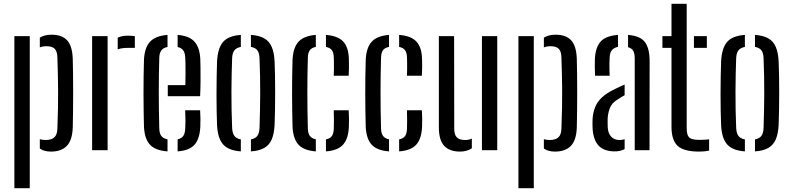

<svg xmlns="http://www.w3.org/2000/svg" viewBox="-20 -790 4164 1010"><path d="M55.6 200V-600H136.5V200ZM189.5 -58.3Q195.8 -55.7 203.9 -54.6Q211.9 -53.5 220.8 -53.5Q250.8 -53.5 266 -67.6Q281.1 -81.7 281.8 -113.4Q284.3 -175.3 285.1 -224.1Q285.9 -272.9 285.6 -315.3Q285.4 -357.7 284.4 -399.4Q283.4 -441.2 281.8 -488.5Q281.1 -519.3 268 -533.1Q254.9 -546.9 224.6 -546.9Q204.9 -546.9 189.5 -540.7V-591.9Q201.4 -599.4 216.3 -603.4Q231.2 -607.4 251.7 -607.4Q305.7 -607.4 333 -578.1Q360.3 -548.7 362.7 -480.9Q363.7 -450.3 364.2 -402.2Q364.8 -354.2 364.8 -300.6Q364.8 -247.1 364.2 -198.7Q363.7 -150.3 362.7 -119.1Q360.3 -51.8 331.2 -22.2Q302 7.4 248 7.4Q212.2 7.4 189.5 -8.6Z M464.6 0V-600H546.1V0ZM599.2 -530.5V-591.6Q619.8 -602.3 652.2 -602.3Q661.4 -602.3 670.7 -601.7Q680.1 -601.1 689.3 -599.7V-538.1H652.9Q620.3 -538.1 599.2 -530.5Z M737.4 -122.9Q736.4 -158.9 735.7 -203.6Q734.9 -248.3 734.9 -296.5Q734.9 -344.7 735.5 -390.9Q736 -437.1 737.4 -475.9Q740.5 -540 769.6 -570.9Q798.6 -601.7 861.2 -606.4V-542.9Q838 -538.4 828.2 -524.3Q818.4 -510.2 817.9 -486Q816.4 -440.1 815.9 -394.4Q815.3 -348.7 815.3 -302.9Q815.3 -257 815.9 -210.2Q816.4 -163.3 817.9 -115Q818.4 -88.1 828.8 -74.6Q839.3 -61.1 861.2 -56.9V6.4Q796.8 1.6 768.6 -29.2Q740.4 -60.1 737.4 -122.9ZM914.4 6.4V-57.2Q934.9 -61.4 944.2 -75.2Q953.5 -88.9 954.5 -115.5Q955.5 -130.5 955.6 -156.1Q955.6 -181.7 954.1 -209.8H1032.7Q1034.1 -193.1 1034.4 -166.1Q1034.7 -139 1033.7 -122.9Q1030.6 -59.9 1003.6 -29.1Q976.6 1.8 914.4 6.4ZM862.6 -284V-342H955.1Q955.9 -371 955.9 -400.6Q955.9 -430.3 955.7 -453.3Q955.4 -476.4 954.5 -486Q953.6 -511.9 943.6 -525.3Q933.6 -538.6 914.4 -542.8V-606.4Q976.2 -601.3 1003.5 -570.4Q1030.9 -539.5 1033.7 -478.5Q1034.2 -467.3 1034.7 -434.9Q1035.1 -402.5 1034.9 -361.7Q1034.6 -321 1032.7 -284Z M1121.8 -133.1Q1120.4 -163.7 1119.7 -205.3Q1118.9 -247 1118.9 -293.1Q1118.9 -339.1 1119.7 -384.2Q1120.4 -429.3 1121.8 -466.6Q1125.3 -536.5 1153.2 -569.1Q1181 -601.8 1246.9 -606.4V-543.2Q1222.6 -538.5 1212.3 -524.2Q1201.9 -509.8 1201 -482.3Q1199.6 -442.4 1198.6 -397.9Q1197.7 -353.4 1197.5 -306.4Q1197.3 -259.4 1198.2 -211.8Q1199.2 -164.2 1201.1 -117.8Q1202.1 -90.4 1212.6 -75.7Q1223.1 -60.9 1246.9 -56.7V6.4Q1180.9 1.7 1152.8 -31.3Q1124.7 -64.3 1121.8 -133.1ZM1300 6.4V-56.7Q1324.1 -61.4 1334.2 -75.9Q1344.2 -90.4 1345.2 -116.5Q1346.7 -161.9 1347.6 -207.2Q1348.6 -252.5 1348.8 -298.3Q1349 -344.1 1348 -390.4Q1347.1 -436.8 1345.2 -484Q1344.2 -510.9 1334 -525Q1323.7 -539.1 1300 -543.3V-606.4Q1344.5 -603.3 1370.9 -587.7Q1397.4 -572.2 1409.8 -542.3Q1422.3 -512.5 1424.5 -466.6Q1425.9 -432.6 1426.7 -390.7Q1427.4 -348.7 1427.4 -303.8Q1427.4 -258.8 1426.7 -215Q1425.9 -171.2 1424.5 -133.1Q1422.2 -87.1 1409.7 -57.4Q1397.3 -27.8 1370.8 -12.2Q1344.4 3.3 1300 6.4Z M1518.9 -122.9Q1517.9 -158.9 1517.2 -203.6Q1516.4 -248.3 1516.4 -296.5Q1516.4 -344.7 1517 -390.9Q1517.5 -437.1 1518.9 -475.9Q1522 -540 1550.6 -570.9Q1579.3 -601.7 1641.4 -606.4V-543.3Q1619.5 -539.2 1609.7 -525.8Q1599.9 -512.3 1599.4 -486Q1597.9 -439.7 1597.4 -394Q1596.8 -348.3 1596.8 -302.4Q1596.8 -256.6 1597.4 -209.9Q1597.9 -163.3 1599.4 -115Q1599.9 -88.5 1609.9 -75Q1619.9 -61.5 1641.4 -57.3V6.4Q1577.8 1.6 1549.9 -29.2Q1521.9 -60.1 1518.9 -122.9ZM1694.6 6.4V-56.8Q1716.5 -61 1726 -74.6Q1735.4 -88.2 1736 -115.5Q1736.6 -136.5 1736.6 -158.5Q1736.6 -180.4 1735.6 -209.8H1814.2Q1815.6 -191.8 1815.9 -166.1Q1816.2 -140.3 1815.2 -122.9Q1812.5 -59.9 1784.7 -29.1Q1756.8 1.8 1694.6 6.4ZM1735.6 -391.7Q1736.5 -407.8 1736.6 -424.4Q1736.6 -441 1736.6 -457Q1736.5 -473 1736 -486.5Q1735.4 -512.6 1725.8 -525.8Q1716.1 -539.1 1694.6 -543.2V-606.4Q1756.8 -601.8 1785.3 -571.5Q1813.8 -541.2 1815.2 -478.5Q1815.8 -458.1 1815.7 -434.7Q1815.6 -411.2 1814.2 -391.7Z M1903.9 -122.9Q1902.9 -158.9 1902.2 -203.6Q1901.4 -248.3 1901.4 -296.5Q1901.4 -344.7 1902 -390.9Q1902.5 -437.1 1903.9 -475.9Q1907 -540 1935.6 -570.9Q1964.3 -601.7 2026.4 -606.4V-543.3Q2004.5 -539.2 1994.7 -525.8Q1984.9 -512.3 1984.4 -486Q1982.9 -439.7 1982.4 -394Q1981.8 -348.3 1981.8 -302.4Q1981.8 -256.6 1982.4 -209.9Q1982.9 -163.3 1984.4 -115Q1984.9 -88.5 1994.9 -75Q2004.9 -61.5 2026.4 -57.3V6.4Q1962.8 1.6 1934.9 -29.2Q1906.9 -60.1 1903.9 -122.9ZM2079.6 6.4V-56.8Q2101.5 -61 2111 -74.6Q2120.4 -88.2 2121 -115.5Q2121.6 -136.5 2121.6 -158.5Q2121.6 -180.4 2120.6 -209.8H2199.2Q2200.6 -191.8 2200.9 -166.1Q2201.2 -140.3 2200.2 -122.9Q2197.5 -59.9 2169.7 -29.1Q2141.8 1.8 2079.6 6.4ZM2120.6 -391.7Q2121.5 -407.8 2121.6 -424.4Q2121.6 -441 2121.6 -457Q2121.5 -473 2121 -486.5Q2120.4 -512.6 2110.8 -525.8Q2101.1 -539.1 2079.6 -543.2V-606.4Q2141.8 -601.8 2170.3 -571.5Q2198.8 -541.2 2200.2 -478.5Q2200.8 -458.1 2200.7 -434.7Q2200.6 -411.2 2199.2 -391.7Z M2288.6 -119.9V-600H2368.8L2369.5 -113.4Q2369.5 -81.7 2382.8 -67.6Q2396.1 -53.5 2426.1 -53.5Q2446.7 -53.5 2462.1 -61V-9.9Q2435.7 7.4 2400.1 7.4Q2345.3 7.4 2316.9 -22.6Q2288.6 -52.6 2288.6 -119.9ZM2515.2 0V-600H2595.7V0Z M2707.1 200V-600H2788V200ZM2841 -58.3Q2847.3 -55.7 2855.4 -54.6Q2863.4 -53.5 2872.3 -53.5Q2902.3 -53.5 2917.5 -67.6Q2932.6 -81.7 2933.3 -113.4Q2935.8 -175.3 2936.6 -224.1Q2937.4 -272.9 2937.1 -315.3Q2936.9 -357.7 2935.9 -399.4Q2934.9 -441.2 2933.3 -488.5Q2932.6 -519.3 2919.5 -533.1Q2906.4 -546.9 2876.1 -546.9Q2856.4 -546.9 2841 -540.7V-591.9Q2852.9 -599.4 2867.8 -603.4Q2882.7 -607.4 2903.2 -607.4Q2957.2 -607.4 2984.5 -578.1Q3011.8 -548.7 3014.2 -480.9Q3015.2 -450.3 3015.7 -402.2Q3016.3 -354.2 3016.3 -300.6Q3016.3 -247.1 3015.7 -198.7Q3015.2 -150.3 3014.2 -119.1Q3011.8 -51.8 2982.7 -22.2Q2953.5 7.4 2899.5 7.4Q2863.7 7.4 2841 -8.6Z M3097.4 -111.3Q3096.9 -124 3096.7 -136.3Q3096.5 -148.5 3097 -161.5Q3099.2 -197.4 3110.4 -225.7Q3121.5 -254 3146.4 -277.5Q3171.3 -300.9 3215.1 -321.7Q3226.9 -327.5 3239.7 -333.6Q3252.4 -339.6 3265.8 -345.3V-289.2Q3258 -285.2 3249.4 -279.8Q3240.7 -274.5 3230.8 -267.9Q3198.4 -249 3187.7 -220.4Q3177 -191.8 3176.3 -160.7Q3176.3 -146.9 3176.5 -136.8Q3176.7 -126.7 3177.2 -116.7Q3179.7 -87.1 3195.7 -70.3Q3211.6 -53.5 3239.4 -53.5Q3254.3 -53.5 3265.8 -57.9V-5.9Q3245.5 6.3 3214.1 6.3Q3158.6 6.3 3130.3 -22.6Q3101.9 -51.4 3097.4 -111.3ZM3110.3 -391.7Q3108.9 -412.8 3108.9 -435.4Q3108.8 -458.1 3109.3 -478.5Q3111.9 -539.3 3138.7 -570.3Q3165.5 -601.4 3230.8 -606.4V-543.4Q3211 -539.7 3199.5 -526.9Q3188.1 -514.1 3187.1 -489Q3186.1 -474.5 3185.9 -455.3Q3185.6 -436 3186.1 -418.6Q3186.6 -401.2 3187.1 -391.7ZM3318.9 0V-483.3Q3318.9 -508.4 3311 -522.5Q3303.1 -536.5 3283.9 -541.6V-606.4Q3348.3 -601.3 3372.8 -568.3Q3397.3 -535.2 3397.3 -468.2L3396.7 0Z M3464.6 -538.1V-600H3512.3V-770H3592.3V-115.5Q3592.3 -79.4 3605.6 -66.8Q3618.9 -54.2 3659.2 -54.2Q3674.4 -54.2 3685.2 -54.9Q3696 -55.7 3710.2 -56.9V2.4Q3698.2 5 3685.4 6.2Q3672.6 7.4 3657.9 7.4Q3577.3 7.4 3544.8 -22.5Q3512.3 -52.3 3512.3 -124.5V-538.1ZM3630.4 -538.1V-600H3698.3V-538.1Z M3773.3 -133.1Q3771.9 -163.7 3771.2 -205.3Q3770.4 -247 3770.4 -293.1Q3770.4 -339.1 3771.2 -384.2Q3771.9 -429.3 3773.3 -466.6Q3776.8 -536.5 3804.7 -569.1Q3832.5 -601.8 3898.4 -606.4V-543.2Q3874.1 -538.5 3863.8 -524.2Q3853.4 -509.8 3852.5 -482.3Q3851.1 -442.4 3850.1 -397.9Q3849.2 -353.4 3849 -306.4Q3848.8 -259.4 3849.7 -211.8Q3850.7 -164.2 3852.6 -117.8Q3853.6 -90.4 3864.1 -75.7Q3874.6 -60.9 3898.4 -56.7V6.4Q3832.4 1.7 3804.3 -31.3Q3776.2 -64.3 3773.3 -133.1ZM3951.5 6.4V-56.7Q3975.6 -61.4 3985.7 -75.9Q3995.7 -90.4 3996.7 -116.5Q3998.2 -161.9 3999.1 -207.2Q4000.1 -252.5 4000.3 -298.3Q4000.5 -344.1 3999.5 -390.4Q3998.6 -436.8 3996.7 -484Q3995.7 -510.9 3985.5 -525Q3975.2 -539.1 3951.5 -543.3V-606.4Q3996 -603.3 4022.4 -587.7Q4048.9 -572.2 4061.3 -542.3Q4073.8 -512.5 4076 -466.6Q4077.4 -432.6 4078.2 -390.7Q4078.9 -348.7 4078.9 -303.8Q4078.9 -258.8 4078.2 -215Q4077.4 -171.2 4076 -133.1Q4073.7 -87.1 4061.2 -57.4Q4048.8 -27.8 4022.3 -12.2Q3995.9 3.3 3951.5 6.4Z"/></svg>

Font: Big Shoulders Stencil Text Thin
Style: Regular
Weight: 100
Designer: Patric King
Foundry: XO Type Co
Version: Version 2.001